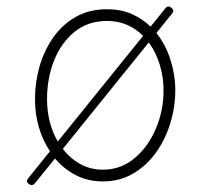

<svg xmlns="http://www.w3.org/2000/svg" viewBox="-20 -534 599 576"><path d="M67.9 19Q56.6 11.7 64 1.5L129.9 -80.1Q85 -148.4 85 -237.3Q85 -286.6 98.6 -334.5Q112.3 -382.3 139.4 -421.1Q166.5 -460 207 -483.2Q247.6 -506.3 301.8 -506.3Q341.8 -506.3 374.5 -492.2Q407.2 -478 431.6 -454.1L477.1 -510.3Q485.8 -519 495.6 -509.3Q504.4 -501 494.6 -491.2L449.2 -435.1Q477.1 -399.9 491.5 -354.5Q505.9 -309.1 505.9 -262.7Q505.9 -213.9 491.2 -165.3Q476.6 -116.7 448.5 -77.1Q420.4 -37.6 380.1 -13.7Q339.8 10.3 288.6 10.3Q243.7 10.3 207.5 -8.5Q171.4 -27.3 145 -58.6L85.9 14.6Q78.1 24.9 67.9 19ZM301.8 -471.2Q243.7 -471.2 203.4 -438.2Q163.1 -405.3 142.1 -352.1Q121.1 -298.8 121.1 -237.3Q121.1 -165.5 153.3 -109.4L409.2 -426.3Q388.7 -447.3 361.6 -459.2Q334.5 -471.2 301.8 -471.2ZM470.7 -262.7Q470.7 -302.7 459.2 -340.1Q447.8 -377.4 426.3 -406.7L168.5 -87.4Q190.4 -58.6 221.2 -41.7Q252 -24.9 288.6 -24.9Q342.3 -24.9 383.3 -59.1Q424.3 -93.3 447.5 -147.7Q470.7 -202.1 470.7 -262.7Z"/></svg>

Font: Mikhak-DS2-FD ExtraLight
Style: Regular
Weight: 200
Designer: Amin Abedi
Version: Version 3.2